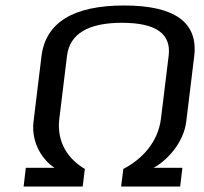

<svg xmlns="http://www.w3.org/2000/svg" viewBox="-20 -679 742 699"><path d="M429 -64 421 0H636L644 -68H539C591 -96 649 -162 658 -236L687 -474C702 -597 617 -659 432 -659C247 -659 146 -597 131 -474L102 -236C93 -161 134 -96 179 -68H74L66 0H281L289 -64C232 -97 185 -158 196 -247L224 -476C234 -556 301 -596 424 -596C548 -596 604 -556 594 -476L566 -247C555 -158 493 -97 429 -64Z"/></svg>

Font: Gamestation Text
Style: Italic
Weight: 400
Designer: Jonas Hecksher
Foundry: Jonas Hecksher, Playtypeª, e-types AS
Version: Version 1.003